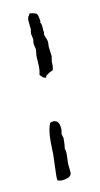

<svg xmlns="http://www.w3.org/2000/svg" viewBox="-68 -651 315 604"><g transform="rotate(-10 89.0 -348.5)"><path d="M112.3 -502.9 116.2 -471.7 114.3 -458Q113.3 -454.1 113.8 -450.7Q114.3 -447.3 114.3 -442.9Q114.3 -438.5 112.3 -427.7L96.7 -419.9Q96.7 -417 93.3 -417Q89.8 -417 90.8 -414.1Q87.9 -415 88.4 -411.6Q88.9 -408.2 86.9 -408.2Q80.1 -408.2 76.2 -412.1L68.4 -419.9Q71.3 -431.6 71.3 -444.3L69.3 -481.4L71.3 -501L68.4 -513.7Q66.4 -518.6 67.4 -523.9Q68.4 -529.3 68.4 -534.2L64.5 -552.7L66.4 -566.4L63.5 -594.7Q63.5 -605.5 68.4 -610.4Q68.4 -612.3 69.8 -613.3Q71.3 -614.3 71.3 -616.2Q77.1 -615.2 83 -614.3Q88.9 -613.3 93.8 -610.4Q97.7 -603.5 98.6 -597.2Q99.6 -590.8 100.6 -585L98.6 -583Q104.5 -577.1 104.5 -551.8H105.5L106.4 -550.8L104.5 -545.9Q104.5 -539.1 107.4 -533.7Q110.4 -528.3 111.8 -522.5Q113.3 -516.6 112.8 -512.2Q112.3 -507.8 112.3 -502.9ZM108.4 -128.9 111.3 -100.6Q111.3 -89.8 100.1 -85.4Q88.9 -81.1 79.6 -81.1Q70.3 -81.1 66.4 -84Q65.4 -88.9 65.4 -93.8V-102.5L67.4 -165L66.4 -207Q66.4 -246.1 75.2 -265.6Q81.1 -268.6 86.9 -268.6Q106.4 -268.6 106.4 -237.3L104.5 -224.6L108.4 -210.9Q108.4 -191.4 106.4 -175.8Q109.4 -172.9 109.4 -161.1Z"/></g></svg>

Font: Mountains of Christmas
Style: Regular
Weight: 400
Designer: Crystal Kluge
Foundry: Font Diner, Inc DBA Tart Workshop
Version: Version 1.002